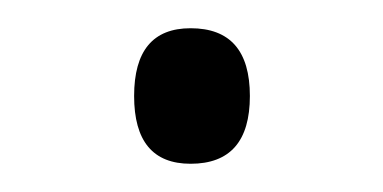

<svg xmlns="http://www.w3.org/2000/svg" viewBox="-20 -106 271 136"><path d="M75 -38Q75 -86 115 -86Q157 -86 157 -38Q157 10 115 10Q75 10 75 -38Z"/></svg>

Font: Noto Sans Telugu Condensed Light
Style: Regular
Weight: 300
Width: 3
Designer: Jelle Bosma - Monotype Design Team
Foundry: Monotype Imaging Inc.
Version: Version 2.005; ttfautohint (v1.8.4.7-5d5b)